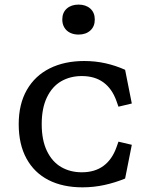

<svg xmlns="http://www.w3.org/2000/svg" viewBox="-20 -791 660 823"><path d="M60.2 -258.8Q60.2 -344.8 95.2 -405.8Q130.2 -466.7 193.5 -498.1Q256.8 -529.5 341 -529.5Q388.7 -529.5 432.4 -519.7Q476.2 -509.8 516.3 -491.8L545 -347.3L487.8 -333.7L479.2 -358Q460.5 -410.7 423.4 -437.8Q386.3 -465 330.7 -465Q281 -465 242.2 -442.6Q203.5 -420.2 181.2 -373.8Q158.8 -327.3 158.8 -258.8Q158.8 -190.2 181.2 -143.8Q203.5 -97.5 242.2 -75Q281 -52.5 330.7 -52.5Q386.2 -52.5 423.2 -79.7Q460.3 -106.8 479.2 -159.5L487.8 -183.8L545 -170.3L516.3 -25.7Q473.3 -8 427.4 2Q381.5 12 333.5 12Q249.3 12 188.1 -19.2Q126.8 -50.5 93.5 -111.4Q60.2 -172.3 60.2 -258.8ZM247 -707.3Q247 -737 266.2 -754.2Q285.5 -771.3 316.7 -771.3Q347.8 -771.3 367.1 -754.2Q386.3 -737 386.3 -707.3Q386.3 -677.5 367.1 -660.2Q347.8 -642.8 316.7 -642.8Q296.2 -642.8 280.4 -650.6Q264.7 -658.3 255.8 -673.1Q247 -687.8 247 -707.3Z"/></svg>

Font: Monaspace Xenon Var
Style: Regular
Weight: 400
Designer: Riley Cran and the Lettermatic Team
Version: Version 1.000 (Monaspace Xenon Var)